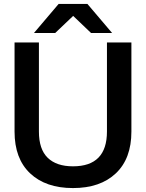

<svg xmlns="http://www.w3.org/2000/svg" viewBox="-20 -934 734 966"><path d="M53.2 -272V-720.2H175.8V-272Q175.8 -183.1 220 -140.1Q264.2 -97.2 347.2 -97.2Q518.1 -97.2 518.1 -272V-720.2H641.1V-272Q641.1 -135.7 562.7 -61.8Q484.4 12.2 347.2 12.2Q210 12.2 131.6 -61.8Q53.2 -135.7 53.2 -272ZM150.9 -768.1 274.9 -914.1H419.9L543.9 -768.1H438L348.1 -854L257.8 -768.1Z"/></svg>

Font: Aspekta 550
Style: Regular
Weight: 550
Designer: Ivo Dolenc
Version: Version 2.000